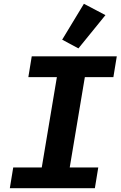

<svg xmlns="http://www.w3.org/2000/svg" viewBox="-20 -996 640 1016"><path d="M32 0 50 -110H201L281 -588H130L148 -698H598L580 -588H429L349 -110H500L482 0ZM395 -740 309 -786 424 -976 538 -916Z"/></svg>

Font: IBM Plex Mono
Style: Bold Italic
Weight: 700
Italic angle: -9°
Monospace: yes
Designer: Mike Abbink, Paul van der Laan, Pieter van Rosmalen
Foundry: Bold Monday
Version: Version 2.3